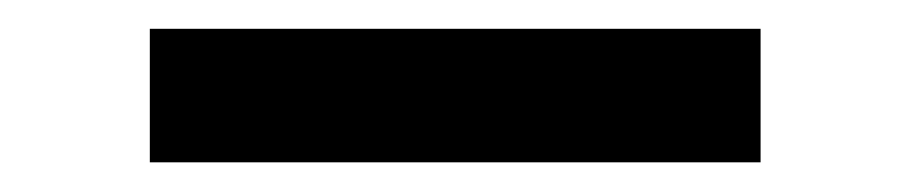

<svg xmlns="http://www.w3.org/2000/svg" viewBox="-20 -721 626 132"><path d="M83 -609.4V-701.2H502.9V-609.4Z"/></svg>

Font: Cascadia Code PL
Style: Regular
Weight: 400
Monospace: yes
Designer: Aaron Bell
Foundry: Saja Typeworks
Version: Version 2102.003